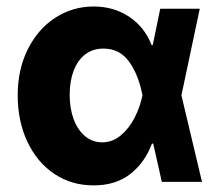

<svg xmlns="http://www.w3.org/2000/svg" viewBox="-20 -557 673 588"><path d="M34.2 -265.6Q34.2 -344.2 65.2 -406.2Q96.2 -468.3 149.4 -502.7Q202.6 -537.1 266.6 -537.1Q328.6 -537.1 375.7 -505.6Q422.9 -474.1 444.3 -418.9H447.8L470.7 -530.3H591.8L535.6 -265.1L598.6 0H475.6L449.2 -117.2H445.3Q423.8 -59.1 378.7 -23.9Q333.5 11.2 265.6 10.7Q199.2 10.7 146.5 -24.4Q93.8 -59.6 64 -122.6Q34.2 -185.5 34.2 -265.6ZM293 -121.1Q324.2 -121.1 349.6 -142.1Q375 -163.1 391.8 -195.8Q408.7 -228.5 416 -263.7L416.5 -265.1L416 -266.6Q404.3 -327.6 375.5 -367.9Q346.7 -408.2 296.9 -408.2Q264.2 -408.2 241 -390.4Q217.8 -372.6 205.6 -340.6Q193.4 -308.6 193.4 -266.6Q193.4 -224.6 205.8 -191.4Q218.3 -158.2 241 -139.6Q263.7 -121.1 293 -121.1Z"/></svg>

Font: Pretendard ExtraBold
Style: Regular
Weight: 800
Designer: Base glyphs from Inter by Rasmus Andersson; Hangeul glyphs from Noto Sans CJK(Source Han Sans) by Jang Soo-young and Kan
Foundry: Kil Hyung-jin
Version: Version 1.309